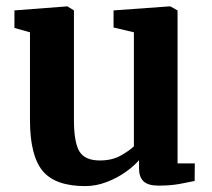

<svg xmlns="http://www.w3.org/2000/svg" viewBox="-20 -588 682 618"><path d="M490.5 9.5Q457 9.5 442.2 -4.2Q427.5 -18 427.5 -46V-72.5Q411 -53 383.5 -33.8Q356 -14.5 322.5 -1.8Q289 11 254 11Q157.5 11 117 -38.2Q76.5 -87.5 76.5 -201.5V-484L26.5 -498V-554.5L196 -567.5H197L218 -554.5V-202Q218 -130 235.5 -100.8Q253 -71.5 301.5 -71.5Q340.5 -71.5 368.5 -87.2Q396.5 -103 411 -117V-484L345.5 -499.5V-554.5L525.5 -567.5H528L551.5 -554.5V-62H607L606.5 -5.5Q588.5 -1.5 558.5 4Q528.5 9.5 490.5 9.5Z"/></svg>

Font: Merriweather
Style: Bold
Weight: 700
Designer: Eben Sorkin
Foundry: Eben Sorkin
Version: Version 2.100; ttfautohint (v1.7.19-72a1) -l 8 -r 50 -G 200 